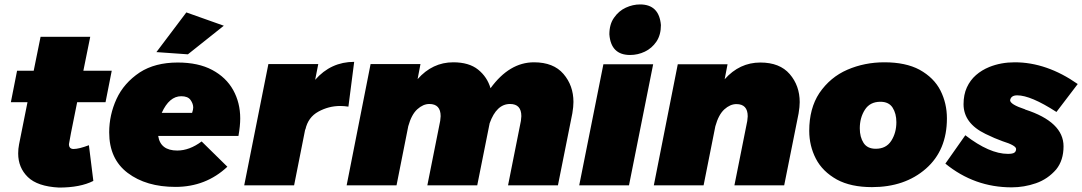

<svg xmlns="http://www.w3.org/2000/svg" viewBox="-20 -836 4881 866"><path d="M246 10Q149 5 105.5 -37.5Q62 -80 62 -144Q62 -165 66 -185L104 -375H29L57 -517H132L163 -670H387L356 -517H484L456 -375H328Q291 -193 291 -186Q291 -164 312 -164Q336 -164 381 -181L401 -20Q342 10 246 10Z M827.5 -591 685.5 -601 820.5 -780 989.5 -720ZM771.5 7Q639.5 7 556 -56Q472.5 -119 472.5 -239Q472.5 -317.5 505.5 -389.5Q538.5 -461.5 610.5 -509.5Q679.5 -554 781.5 -554Q874.5 -554 937.2 -520.5Q1000 -487 1031.8 -429.8Q1063.5 -372.5 1063.5 -302Q1063.5 -268 1055.5 -223H693.5Q703.5 -157 779.5 -157Q834.5 -157 889.5 -198L1005.5 -84Q908.5 7 771.5 7ZM846.5 -327Q851.5 -342 851.5 -351Q851.5 -368 839.5 -385Q827.5 -402 797.5 -402Q743.5 -402 709.5 -327Z M1306.5 0H1081.5L1190.5 -547H1415.5L1401.5 -476Q1472.5 -557 1577.5 -557L1551.5 -355Q1531.5 -358 1514.5 -358Q1462.5 -358 1416 -332.5Q1369.5 -307 1357.5 -252H1356.5Z M2496.5 0H2271.5L2329.5 -291L2331.5 -312Q2331.5 -367 2280.5 -367Q2219.5 -367 2188.5 -280L2132.5 0H1907.5L1965.5 -291L1967.5 -312Q1967.5 -367 1916.5 -367Q1888.5 -367 1862.2 -343.2Q1836 -319.5 1821.5 -267L1768.5 0H1543.5L1651.5 -547H1876.5L1863.5 -479Q1930.5 -555 2024.5 -555Q2095.5 -555 2136.5 -522Q2177.5 -489 2192.5 -438Q2277.5 -555 2388.5 -555Q2476.5 -555 2521.5 -502.5Q2566.5 -450 2566.5 -376Q2566.5 -355 2561.5 -325Z M2822 -588Q2735.5 -588 2728.5 -681Q2728.5 -726.5 2749.5 -756Q2771 -787 2802.8 -801.5Q2834.5 -816 2867 -816Q2953 -816 2961 -723Q2961 -678.5 2940.8 -648.5Q2920.5 -618.5 2888.8 -603.2Q2857 -588 2822 -588ZM2817 0H2592.5L2701.5 -546H2926Z M3517 0H3292.5L3350.5 -290.5L3352.5 -311.5Q3352.5 -366.5 3301.5 -366.5Q3273.5 -366.5 3247.2 -342.8Q3221 -319 3206.5 -266.5L3153.5 0H2929L3037 -546H3261.5L3248.5 -478.5Q3315.5 -554 3409.5 -554Q3497 -554 3542 -501.8Q3587 -449.5 3587 -375.5Q3587 -354.5 3582 -324.5Z M3913 8Q3818 8 3755 -26Q3689.5 -62.5 3659.8 -120.5Q3630 -178.5 3630 -246Q3630 -347 3675.5 -416Q3724.5 -488 3802 -521.5Q3879.5 -555 3969 -555Q4065 -555 4127.5 -521.5Q4192.5 -485.5 4221.8 -427.8Q4251 -370 4251 -302Q4251 -158 4156 -75Q4061 8 3913 8ZM3930 -165Q3977 -165 4000 -201Q4023 -237 4023 -285Q4023 -324 4006 -350.5Q3989 -377 3951 -377Q3904 -377 3881 -341Q3858 -305 3858 -257Q3858 -218 3875 -191.5Q3892 -165 3930 -165Z M4543 9Q4375 9 4244 -98L4334 -226Q4443 -142 4526 -142Q4547.5 -142 4555.2 -147.5Q4563 -153 4563 -164Q4563 -180 4502 -199Q4468 -211 4425 -232Q4326 -280 4326 -366Q4326 -409 4341 -441.8Q4356 -474.5 4382 -497.2Q4408 -520 4442.5 -534Q4495 -555 4557 -555Q4701 -555 4841 -457L4745 -331Q4629 -406 4568 -406Q4540 -406 4536 -384Q4536 -365 4603 -343L4604 -342Q4777 -286 4777 -176Q4777 -113 4744 -72Q4706 -28 4652.5 -9.5Q4599 9 4543 9Z"/></svg>

Font: Argentum Sans Black
Style: Italic
Weight: 900
Italic angle: -11°
Designer: Julieta Ulanovsky (font), Cristiano Sobral (main changes and remaster)
Foundry: Julieta Ulanovsky (font), Cristiano Sobral (main changes and remaster)
Version: Version 2.007;June 15, 2022;FontCreator 14.0.0.2814 64-bit; 